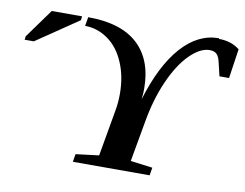

<svg xmlns="http://www.w3.org/2000/svg" viewBox="-145 -763 1106 867"><g transform="rotate(10 408.5 -330.0)"><path d="M792 -662 793 -659Q850 -659 888 -628L868 -493H824L810 -552Q804 -580 793 -591Q782 -602 760 -602Q717 -602 669 -554Q622 -507 584 -421Q547 -337 529 -232L496 -47L597 -34L591 2H239L245 -34L351 -47L388 -258Q395 -296 395 -336Q395 -416 368 -479Q341 -543 293 -577Q244 -612 187 -612L194 -653Q345 -653 422 -582Q499 -511 499 -378Q499 -356 496 -330Q544 -490 621 -577Q697 -662 792 -662ZM-71 -503 -69 -519 27 -652H166L164 -634L-29 -503Z"/></g></svg>

Font: Libra Serif Modern
Style: Bold Italic
Weight: 700
Italic angle: -12°
Designer: Stefan Peev, Context Ltd
Foundry: Stefan Peev, Context Ltd
Version: Version 1.000